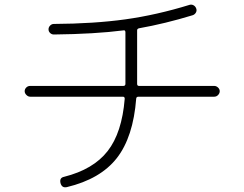

<svg xmlns="http://www.w3.org/2000/svg" viewBox="-20 -764 1040 817"><path d="M108.4 -352.5Q99.6 -352.5 92.3 -359.9Q85 -367.2 85 -376Q85 -384.8 91.8 -391.6Q98.6 -398.4 108.4 -398.4H504.9Q513.7 -398.4 513.7 -407.2V-426.8V-627Q513.7 -630.9 511.7 -633.3Q509.8 -635.7 505.9 -634.8Q383.8 -619.1 209 -617.2Q200.2 -617.2 193.4 -623.5Q186.5 -629.9 186.5 -639.2Q186.5 -648.4 193.4 -655.3Q200.2 -662.1 209 -662.1Q379.9 -663.1 513.2 -681.6Q646.5 -700.2 786.1 -743.2Q794.9 -746.1 803.2 -741.7Q811.5 -737.3 814.9 -728Q818.4 -718.8 813.5 -710.4Q808.6 -702.1 799.8 -699.2Q681.6 -663.1 571.3 -643.6Q563.5 -641.6 563.5 -634.8V-426.8V-407.2Q563.5 -398.4 571.3 -398.4H891.6Q900.4 -398.4 907.7 -391.6Q915 -384.8 915 -376Q915 -367.2 908.2 -359.9Q901.4 -352.5 891.6 -352.5H569.3Q560.5 -352.5 559.6 -344.7Q546.9 -180.7 477.1 -91.3Q407.2 -2 264.6 32.2Q243.2 37.1 237.3 14.6Q232.4 -7.8 252.9 -11.7Q377 -43 438 -121.1Q499 -199.2 510.7 -343.8Q510.7 -352.5 502.9 -352.5Z"/></svg>

Font: Rounded-X Mgen+ 1m light
Style: Regular
Weight: 200
Designer: [Source Han Sans]
Ryoko NISHIZUKA  (kana & ideographs); Paul D. Hunt (Latin, Greek & Cyrillic); Wenlong ZHANG  (bopomofo
Version: Version 1.059.20150602